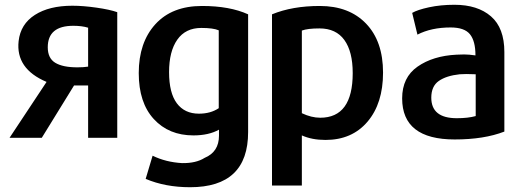

<svg xmlns="http://www.w3.org/2000/svg" viewBox="-20 -571 2182 804"><path d="M155 6H20L175 -228Q45 -283 58 -399Q66 -470 126 -508.5Q186 -547 283 -547Q328 -547 384 -539Q440 -531 471 -520V6H349V-213H290ZM180 -373Q180 -327 211.5 -308Q243 -289 304 -289Q330 -289 349 -292V-455Q323 -463 287 -463Q180 -463 180 -373Z M1019 -18Q1019 213 776 213Q672 213 590 178L619 81Q674 108 742 112Q801 113 837 90Q897 65 897 -3V-28Q854 -4 790 -4Q687 -4 624 -72.5Q561 -141 561 -265Q561 -393 630.5 -469.5Q700 -546 826 -546Q942 -546 1019 -511ZM896 -118V-444Q873 -454 823 -454Q757 -454 722.5 -405Q688 -356 688 -269Q688 -182 720.5 -138.5Q753 -95 813 -95Q862 -95 896 -118Z M1584 -267Q1584 -138 1519 -61.5Q1454 15 1343 15Q1286 15 1244 -4V206H1119V-511Q1204 -546 1319 -546Q1442 -546 1513 -472Q1584 -398 1584 -267ZM1457 -265Q1457 -355 1422 -403.5Q1387 -452 1318 -452Q1268 -452 1244 -443V-97Q1284 -78 1321 -78Q1457 -78 1457 -265Z M2092 -353V-20Q2007 13 1884 13Q1664 13 1664 -159Q1664 -247 1728.5 -292Q1793 -337 1891 -342Q1895 -342 1906.5 -342.5Q1918 -343 1924 -343Q1943 -343 1971 -339Q1971 -399 1948 -427.5Q1925 -456 1867 -456Q1786 -456 1728 -426L1706 -517Q1728 -530 1776.5 -540.5Q1825 -551 1883 -551Q1980 -551 2036 -502.5Q2092 -454 2092 -353ZM1972 -85V-260Q1927 -262 1905 -260Q1849 -254 1817.5 -232Q1786 -210 1786 -162Q1786 -76 1893 -76Q1940 -76 1972 -85Z"/></svg>

Font: Repo
Style: DemiBold
Weight: 600
Designer: Stefan Peev
Foundry: Context Ltd
Version: Version 001.000